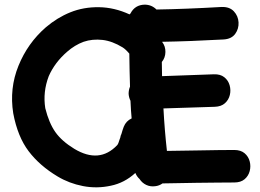

<svg xmlns="http://www.w3.org/2000/svg" viewBox="-20 -792 1121 827"><path d="M649 10Q666 8 680 -2Q699 -2 738 -3Q777 -4 824.5 -4.5Q872 -5 916 -5.5Q960 -6 989 -6Q1017 -6 1033.5 -20Q1050 -34 1055.5 -55Q1061 -76 1055.5 -97Q1050 -118 1033.5 -132Q1017 -146 989 -146Q933 -146 829 -144Q724 -142 699 -142Q689 -231 684 -325Q714 -326 905 -332Q933 -333 949 -347.5Q965 -362 970 -383Q975 -404 969 -425Q963 -446 946 -459.5Q929 -473 901 -472Q699 -465 678 -464Q678 -496 677 -525Q692 -543 692.5 -568Q693 -593 678 -612Q798 -614 943 -622Q977 -624 993 -646Q1009 -668 1007.5 -695.5Q1006 -723 987.5 -743Q969 -763 935 -762Q778 -753 654 -751Q633 -772 603 -772Q561 -771 542 -734L538 -730Q473 -760 406.5 -761Q340 -762 283 -739Q226 -716 177 -674Q99 -606 59.5 -508.5Q20 -411 37 -304Q56 -203 103.5 -140.5Q151 -78 228 -32Q278 -2 337.5 9.5Q397 21 457 8Q516 -4 563 -47Q569 -32 581 -21Q592 -4 610 4.5Q628 13 649 10ZM300 -151Q246 -184 218.5 -223Q191 -262 175 -326Q164 -396 190 -464Q216 -523 269 -569Q302 -598 340 -612Q378 -625 422 -620Q464 -615 508 -588Q521 -580 537 -561Q538 -480 540 -419Q534 -404 534 -388Q535 -372 542 -358Q544 -313 547 -282Q523 -271 513 -246Q508 -233 503 -215L500 -208Q499 -203 498 -199Q497 -195 495 -191Q490 -173 485 -167Q408 -86 300 -151Z"/></svg>

Font: Balsamiq Sans
Style: Bold
Weight: 700
Designer: Michael Angeles
Foundry: Balsamiq SRL
Version: Version 1.020; ttfautohint (v1.8.4.7-5d5b);gftools[0.9.26]